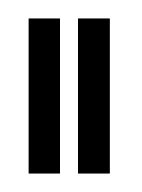

<svg xmlns="http://www.w3.org/2000/svg" viewBox="-20 -695 154 208"><path d="M64.5 -507H99V-675H64.5ZM11 -507H45V-675H11Z"/></svg>

Font: Anybody UltraCondensed Light
Style: Regular
Weight: 300
Width: 1
Version: Version 1.113;gftools[0.9.25]